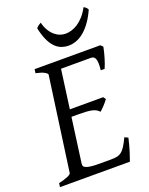

<svg xmlns="http://www.w3.org/2000/svg" viewBox="-153 -909 769 988"><g transform="rotate(-20 231.0 -414.5)"><path d="M418 -119.1Q408.2 -76.7 398.2 -45.4Q388.2 -14.2 382.8 0H0L2.9 -21Q33.7 -27.8 52.2 -35.9Q70.8 -43.9 71.8 -50.8L143.1 -564Q144 -569.8 128.9 -578.6Q113.8 -587.4 82 -594.2L85 -615.2H444.8L457 -603Q454.6 -590.3 450.9 -575.2Q447.3 -560.1 442.6 -544.9Q438 -529.8 433.1 -516.1Q428.2 -502.4 423.8 -493.2H402.8Q405.3 -515.6 404.8 -530.5Q404.3 -545.4 400.9 -554.4Q397.5 -563.5 391.6 -567.1Q385.7 -570.8 377 -570.8H213.4L184.6 -358.9H367.2L377 -345.2Q372.1 -338.4 366 -331.1Q359.9 -323.7 353.3 -316.7Q346.7 -309.6 340.3 -303.5Q334 -297.4 329.1 -293Q321.3 -301.3 312.5 -306.4Q303.7 -311.5 290.8 -314.5Q277.8 -317.4 259 -318.6Q240.2 -319.8 212.9 -319.8H179.2L146 -75.2Q145 -67.9 147.5 -62.3Q149.9 -56.6 159.2 -52.5Q168.5 -48.3 186 -46.1Q203.6 -43.9 232.9 -43.9H292Q312.5 -43.9 326.7 -46.4Q340.8 -48.8 352.3 -57.4Q363.8 -65.9 374.5 -82.5Q385.3 -99.1 398.9 -127.9ZM451.7 -808.1Q433.6 -768.6 413.8 -741.9Q394 -715.3 373.5 -699.2Q353 -683.1 332.5 -676Q312 -668.9 292.5 -668.9Q271 -668.9 252.2 -676Q233.4 -683.1 217.8 -699.5Q202.1 -715.8 189.9 -742.4Q177.7 -769 169.4 -808.1Q176.3 -816.4 182.6 -820.8Q189 -825.2 196.3 -829.1Q203.1 -802.2 214.6 -783.7Q226.1 -765.1 240 -753.7Q253.9 -742.2 269 -737.1Q284.2 -731.9 298.3 -731.9Q313.5 -731.9 331.1 -737.1Q348.6 -742.2 366 -753.7Q383.3 -765.1 399.9 -783.7Q416.5 -802.2 430.7 -829.1Q437.5 -825.2 442.1 -821.3Q446.8 -817.4 451.7 -808.1Z"/></g></svg>

Font: Gentium Plus Phon
Style: Italic
Weight: 400
Italic angle: -8°
Designer: J. Victor Gaultney, Annie Olsen, Iska Routamaa, Becca Hirsbrunner
Foundry: SIL International
Version: Version 5.000